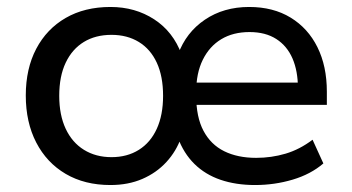

<svg xmlns="http://www.w3.org/2000/svg" viewBox="-20 -522 1010 551"><path d="M297 9Q223 9 168.5 -23Q114 -55 84 -113Q54 -171 54 -248Q54 -325 84 -382Q114 -439 168.5 -470.5Q223 -502 297 -502Q368 -502 422.5 -466.5Q477 -431 501 -366H491Q514 -429 568 -465.5Q622 -502 695 -502Q764 -502 814 -471.5Q864 -441 891 -386.5Q918 -332 918 -259V-221H522V-285H853L835 -269Q835 -318 819.5 -354Q804 -390 773 -410Q742 -430 696 -430Q649 -430 615 -409.5Q581 -389 562 -350.5Q543 -312 543 -258V-248Q543 -186 564 -146.5Q585 -107 623.5 -88Q662 -69 715 -69Q759 -69 799.5 -81Q840 -93 877 -121L908 -53Q872 -22 820 -6.5Q768 9 712 9Q657 9 613 -6Q569 -21 538 -51.5Q507 -82 490 -128H500Q486 -88 457.5 -57Q429 -26 388.5 -8.5Q348 9 297 9ZM300 -71Q345 -71 378.5 -92Q412 -113 430 -152.5Q448 -192 448 -247Q448 -303 430 -342Q412 -381 378.5 -401.5Q345 -422 300 -422Q254 -422 220.5 -401.5Q187 -381 168.5 -342Q150 -303 150 -247Q150 -192 168.5 -152.5Q187 -113 221 -92Q255 -71 300 -71Z"/></svg>

Font: Nunito Sans 12pt ExtraLight 9pt Medium
Style: Regular
Weight: 500
Version: Version 3.101;gftools[0.9.27]